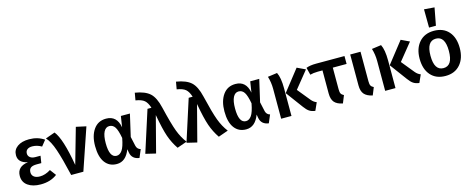

<svg xmlns="http://www.w3.org/2000/svg" viewBox="-38 -1554 5646 2300"><g transform="rotate(-15 2785.0 -404.0)"><path d="M259 -544Q367 -544 445 -489L389 -419Q332 -452 274 -452Q234 -452 212 -434.5Q190 -417 190 -385Q190 -355 213.5 -336.5Q237 -318 278 -318H342L328 -230H271Q219 -230 196 -212Q173 -194 173 -156Q173 -121 199 -100.5Q225 -80 273 -80Q338 -80 406 -123L462 -48Q380 15 258 15Q159 15 99 -27.5Q39 -70 39 -147Q39 -264 176 -282Q59 -305 59 -399Q59 -466 113.5 -505Q168 -544 259 -544Z M576 -543Q657 -444 715 -104L840 -543L964 -516L788 0H637Q588 -212 548 -330Q508 -448 458 -501Z M1214 -544Q1347 -544 1374 -394L1395 -529H1507L1444 -255L1470 -137Q1481 -95 1522 -84L1480 15Q1390 3 1374 -79L1366 -124Q1314 15 1201 15Q1108 15 1055.5 -55.5Q1003 -126 1003 -260Q1003 -387 1058.5 -465.5Q1114 -544 1214 -544ZM1135 -260Q1135 -81 1224 -81Q1263 -81 1292.5 -122Q1322 -163 1342 -270Q1324 -370 1298 -409Q1272 -448 1228 -448Q1184 -448 1159.5 -400.5Q1135 -353 1135 -260Z M1628 -755Q1752 -735 1811 -681Q1870 -627 1900 -498Q1951 -284 1986 -191Q2021 -98 2075 -28L1953 15Q1899 -64 1867 -155.5Q1835 -247 1802 -431L1686 15L1560 -15L1725 -529H1774Q1754 -594 1720.5 -623Q1687 -652 1612 -664Z M2139 -755Q2263 -735 2322 -681Q2381 -627 2411 -498Q2462 -284 2497 -191Q2532 -98 2586 -28L2464 15Q2410 -64 2378 -155.5Q2346 -247 2313 -431L2197 15L2071 -15L2236 -529H2285Q2265 -594 2231.5 -623Q2198 -652 2123 -664Z M2818 -544Q2951 -544 2978 -394L2999 -529H3111L3048 -255L3074 -137Q3085 -95 3126 -84L3084 15Q2994 3 2978 -79L2970 -124Q2918 15 2805 15Q2712 15 2659.5 -55.5Q2607 -126 2607 -260Q2607 -387 2662.5 -465.5Q2718 -544 2818 -544ZM2739 -260Q2739 -81 2828 -81Q2867 -81 2896.5 -122Q2926 -163 2946 -270Q2928 -370 2902 -409Q2876 -448 2832 -448Q2788 -448 2763.5 -400.5Q2739 -353 2739 -260Z M3681 -494 3512 -285 3640 -128Q3668 -94 3704 -81L3661 15Q3618 10 3589 -9Q3560 -28 3529 -71L3373 -282L3578 -543ZM3335 -542Q3369 -476 3369 -342V0H3241V-371Q3241 -451 3218 -526Z M4168 -431H3997V-162Q3997 -125 4006.5 -108Q4016 -91 4041 -79L4003 15Q3932 1 3900.5 -36Q3869 -73 3869 -145V-431H3811Q3752 -430 3715 -419L3692 -510Q3739 -529 3818 -529H4168Z M4367 -529V-162Q4367 -125 4376.5 -108Q4386 -91 4411 -79L4373 15Q4303 0 4271 -37Q4239 -74 4239 -146V-529Z M4971 -494 4802 -285 4930 -128Q4958 -94 4994 -81L4951 15Q4908 10 4879 -9Q4850 -28 4819 -71L4663 -282L4868 -543ZM4625 -542Q4659 -476 4659 -342V0H4531V-371Q4531 -451 4508 -526Z M5233 -823 5361 -813 5320 -596H5235ZM5279 -544Q5396 -544 5461.5 -469.5Q5527 -395 5527 -265Q5527 -138 5460.5 -61.5Q5394 15 5278 15Q5161 15 5095 -59.5Q5029 -134 5029 -265Q5029 -391 5096 -467.5Q5163 -544 5279 -544ZM5279 -447Q5164 -447 5164 -265Q5164 -82 5278 -82Q5392 -82 5392 -265Q5392 -447 5279 -447Z"/></g></svg>

Font: FiraGO Medium
Style: Regular
Weight: 500
Designer: bBox Type
Foundry: bBox Type GmbH
Version: Version 1.001;PS 001.001;hotconv 1.0.88;makeotf.lib2.5.64775